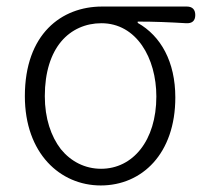

<svg xmlns="http://www.w3.org/2000/svg" viewBox="-20 -554 630 587"><path d="M505 -534H434H292C168 -534 56 -450 56 -260C56 -85 164 13 288 13C414 13 516 -84 516 -256C516 -365 472 -444 401 -484V-488C453 -488 499 -486 549 -483C567 -482 577 -490 577 -508C577 -525 568 -534 551 -534ZM166 -98C136 -137 117 -192 117 -260C117 -334 136 -390 167 -427C198 -464 242 -483 290 -483C397 -483 458 -377 458 -259C458 -124 386 -38 289 -38C240 -38 197 -60 166 -98Z"/></svg>

Font: GenSenRounded2 TW L
Style: Regular
Weight: 300
Version: Version 2.100;PS 2.1;hotconv 16.6.51;makeotf.lib2.5.65220 DE